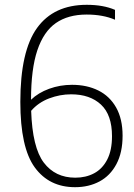

<svg xmlns="http://www.w3.org/2000/svg" viewBox="-20 -769 558 798"><path d="M489.5 -205Q489.5 -135 463.8 -86.8Q438 -38.5 393.5 -14.8Q349 9 292 9Q184.5 9 124.5 -73.2Q64.5 -155.5 64.5 -345.5Q64.5 -556.5 134 -652.8Q203.5 -749 340.5 -749Q409.5 -749 458 -728V-687Q408 -708.5 340 -708.5Q263 -708.5 212.2 -673.2Q161.5 -638 135.2 -560Q109 -482 109 -355V-354.5Q139 -383.5 184.2 -400Q229.5 -416.5 279.5 -416.5Q341 -416.5 388.5 -393Q436 -369.5 462.8 -322Q489.5 -274.5 489.5 -205ZM445.5 -203Q445.5 -291.5 399.8 -334.2Q354 -377 275.5 -377Q229 -377 184.2 -360Q139.5 -343 109.5 -308.5Q114.5 -156 162 -93.2Q209.5 -30.5 293 -30.5Q337 -30.5 371.2 -48.8Q405.5 -67 425.5 -105.5Q445.5 -144 445.5 -203Z"/></svg>

Font: Encode Sans Semi Condensed ExLight
Style: Regular
Weight: 275
Width: 4
Designer: Multiple Designers
Foundry: Impallari Type
Version: Version 2.000